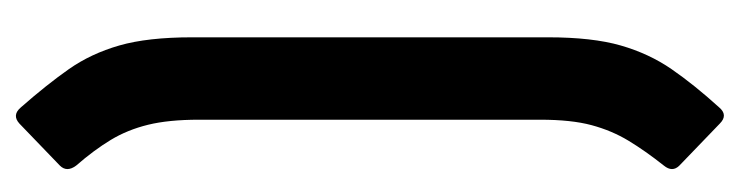

<svg xmlns="http://www.w3.org/2000/svg" viewBox="-372 -400 951 247"><g transform="rotate(90 103.5 -276.5)"><path d="M118 172Q89 139 69 110.5Q49 82 38.5 45.5Q28 9 28 -48V-506Q28 -563 38.5 -599.5Q49 -636 69 -665Q89 -694 118 -726Q128 -738 139 -727L193 -675Q202 -666 193 -655Q174 -631 161 -609.5Q148 -588 141 -562Q134 -536 134 -496V-57Q134 -18 140.5 8.5Q147 35 160 56.5Q173 78 193 101Q202 113 193 122L139 174Q128 184 118 172Z"/></g></svg>

Font: Sofia Sans Extra Condensed ExtraBold
Style: Regular
Weight: 800
Designer: Botio Nikoltchev, Ani Petrova
Foundry: lettersoup
Version: Version 4.101; ttfautohint (v1.8.4.7-5d5b)